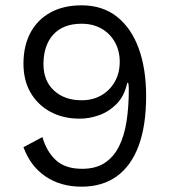

<svg xmlns="http://www.w3.org/2000/svg" viewBox="-20 -690 632 720"><path d="M286 -670Q365 -670 419 -627Q473 -584 500.5 -507.5Q528 -431 528 -330Q528 -219 500 -143.5Q472 -68 418 -29Q364 10 286 10Q207 10 150.5 -28.5Q94 -67 68 -138L139 -176Q154 -123 189 -90Q224 -57 288 -57Q339 -57 372.5 -79Q406 -101 426 -140.5Q446 -180 454.5 -234.5Q463 -289 463 -354Q463 -362 462.5 -367.5Q462 -373 461 -379H457Q447 -331 418.5 -301.5Q390 -272 353 -258.5Q316 -245 279 -245Q217 -245 169.5 -270.5Q122 -296 95 -342Q68 -388 68 -451Q68 -518 94 -567Q120 -616 169 -643Q218 -670 286 -670ZM286 -601Q217 -601 180 -560.5Q143 -520 143 -449Q143 -387 182.5 -350.5Q222 -314 286 -314Q328 -314 360 -332.5Q392 -351 410.5 -383.5Q429 -416 429 -458Q429 -500 410.5 -532.5Q392 -565 360 -583Q328 -601 286 -601Z"/></svg>

Font: Kantumruy Pro
Style: Regular
Weight: 400
Designer: Sovichet Tep
Foundry: Sovichet Tep
Version: Version 1.002